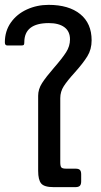

<svg xmlns="http://www.w3.org/2000/svg" viewBox="-23 -770 414 790"><path d="M134 -67V-376Q134 -403 150 -428Q166 -453 199 -491Q233 -530 249 -555Q265 -580 265 -608Q265 -641 242 -658Q219 -675 178 -675Q77 -675 77 -596Q77 -588 75 -585.5Q73 -583 66 -583H7Q2 -583 -0.5 -586Q-3 -589 -3 -596Q-3 -642 21.5 -677Q46 -712 87.5 -731Q129 -750 177 -750Q260 -750 307 -712Q354 -674 354 -604Q354 -567 336.5 -538.5Q319 -510 284 -471Q254 -438 239.5 -415.5Q225 -393 225 -366V-102Q225 -86 229.5 -81Q234 -76 250 -76H288Q301 -76 306 -70.5Q311 -65 311 -53V-24Q311 -11 305.5 -5.5Q300 0 287 0H198Q159 0 146.5 -15Q134 -30 134 -67Z"/></svg>

Font: Mitr Light
Style: Regular
Weight: 300
Designer: Thanarat Vachiruckul
Foundry: Cadson Demak
Version: Version 1.002